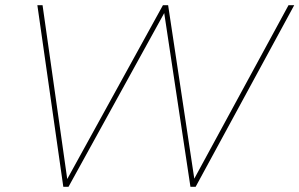

<svg xmlns="http://www.w3.org/2000/svg" viewBox="-20 -720 1154 740"><path d="M224 0 124 -700H144L241 -17H232L608 -700H628L731 -17H721L1092 -700H1114L734 0H714L612 -676L617 -677L244 0Z"/></svg>

Font: Montserrat Thin Thin
Style: Italic
Weight: 250
Italic angle: -11.3°
Version: Version 9.000